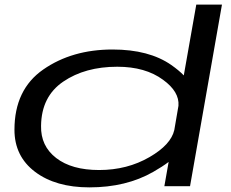

<svg xmlns="http://www.w3.org/2000/svg" viewBox="-20 -805 999 830"><path d="M690.5 0 709 -105Q682 -84.5 642.5 -62Q525.5 5 366.5 5Q220.5 5 131.5 -62.2Q42.5 -129.5 42.5 -244Q42.5 -418 167 -504.5Q291.5 -591 466.5 -591Q624.5 -591 720.5 -524Q754 -500.5 774.5 -479L828.5 -785H939.5L801.5 0ZM733.5 -243 751.5 -348Q756 -408.5 685 -460Q608.5 -516.5 487 -516.5Q348 -516.5 253.5 -452.2Q159 -388 157.5 -261Q155.5 -174 222.8 -122Q290 -70 408.5 -70Q530 -70 626.5 -126Q719 -179.5 733.5 -243Z"/></svg>

Font: Anybody UltraExpanded Regular
Style: Italic
Weight: 400
Width: 9
Italic angle: -10°
Designer: Tyler Finck
Foundry: Etcetera Type Company
Version: Version 1.010; ttfautohint (v1.8.3) -l 8 -r 50 -G 200 -x 14 